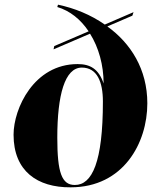

<svg xmlns="http://www.w3.org/2000/svg" viewBox="-20 -791 685 821"><path d="M282 10C508 10 610 -180 610 -349C610 -495 539 -606 439 -678L546 -724L551 -739L428 -686C368 -728 299 -756 228 -771L225 -761C279 -745 325 -708 359 -657L212 -594L209 -580L365 -647C402 -588 423 -513 423 -434C402 -496 366 -517 312 -517C125 -517 38 -327 38 -215C38 -59 140 11 282 10ZM300 0C244 0 225 -53 225 -202C225 -385 257 -502 330 -502C395 -502 420 -441 420 -357C420 -98 374 0 300 0Z"/></svg>

Font: Noto Serif Display Black
Style: Italic
Weight: 900
Italic angle: -12°
Designer: Monotype Design Team
Foundry: Monotype Imaging Inc.
Version: Version 2.009